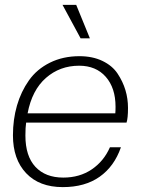

<svg xmlns="http://www.w3.org/2000/svg" viewBox="-20 -756 577 786"><path d="M237 10Q141 10 87 -47Q33 -104 33 -202Q33 -267 49.5 -324Q66 -381 98.5 -427Q131 -473 184.5 -499.5Q238 -526 305 -526Q359 -526 399.5 -506.5Q440 -487 461.5 -454.5Q483 -422 493.5 -387Q504 -352 504 -314Q504 -272 498 -254H87Q84 -235 84 -201Q84 -117 125 -73Q166 -29 239 -29Q306 -29 355.5 -62.5Q405 -96 430 -153H475Q448 -75 388 -32.5Q328 10 237 10ZM304 -487Q225 -487 168 -437Q111 -387 93 -292H452Q453 -301 453 -319Q453 -396 413 -441.5Q373 -487 304 -487ZM348 -599H310L236 -736H292Z"/></svg>

Font: Creato Display Light
Style: Italic
Weight: 300
Italic angle: -10°
Version: Version 1.000